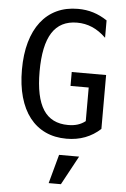

<svg xmlns="http://www.w3.org/2000/svg" viewBox="-65 -788 732 1114"><g transform="rotate(5 301.0 -231.0)"><path d="M341.8 14.2Q272.9 14.2 218.8 -11.2Q164.6 -36.6 127 -85Q89.4 -133.3 69.6 -203.4Q49.8 -273.4 49.8 -362.8Q49.8 -452.6 69.8 -522.9Q89.8 -593.3 127.7 -642.1Q165.5 -690.9 220 -716.6Q274.4 -742.2 343.3 -742.2Q391.6 -742.2 433.1 -729.2Q474.6 -716.3 514.2 -689.9V-588.9Q474.6 -627 433.3 -644.5Q392.1 -662.1 345.2 -662.1Q247.6 -662.1 200.2 -587.6Q152.8 -513.2 152.8 -360.8Q152.8 -210.9 199.7 -138.4Q246.6 -65.9 344.2 -65.9Q375.5 -65.9 399.9 -73.5Q424.3 -81.1 444.8 -97.2V-293H338.9V-374H539.1V-60.1Q499.5 -23.4 450.2 -4.6Q400.9 14.2 341.8 14.2ZM307.6 111.3H424.3L333 279.8H261.7Z"/></g></svg>

Font: Hack
Style: Regular
Weight: 400
Monospace: yes
Designer: Christopher Simpkins
Foundry: Christopher Simpkins
Version: Version 2.019; ttfautohint (v1.4.1) -l 4 -r 80 -G 350 -x 0 -